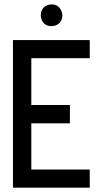

<svg xmlns="http://www.w3.org/2000/svg" viewBox="-20 -869 474 889"><path d="M168.9 -797.9Q168.9 -832 199.2 -844.7Q209 -848.6 218.8 -848.6Q252 -848.6 264.6 -817.4Q268.6 -808.6 268.6 -797.9Q268.6 -764.6 239.3 -752Q228.5 -748 218.8 -748Q185.5 -748 172.9 -777.3Q168.9 -788.1 168.9 -797.9ZM40 0V-683.6H395.5V-599.6H125V-382.8H303.7V-297.9H125V-84H395.5V0Z"/></svg>

Font: Post No Bills Colombo
Style: SemiBold
Weight: 700
Designer: Kosala Senevirathne, Siva Puranthara, Lasantha Premarathna, Tharique Azeez
Foundry: Mooniak
Version: Version 1.220 ; ttfautohint (v1.5)